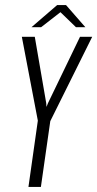

<svg xmlns="http://www.w3.org/2000/svg" viewBox="-20 -736 383 756"><path d="M92 0 129 -261 66 -591H117L162 -330L163 -315L169 -330L295 -591H343L178 -259L141 0ZM104 -629 205 -716H240L316 -629H279L218 -688L142 -629Z"/></svg>

Font: Alumni Sans Light
Style: Italic
Weight: 300
Italic angle: -8°
Version: Version 1.016